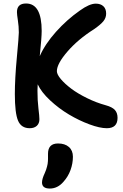

<svg xmlns="http://www.w3.org/2000/svg" viewBox="-20 -694 710 1111"><path d="M151.9 47.9Q103 47.9 84.5 4.4Q65.9 -39.1 65.9 -149.9Q65.9 -238.3 77.4 -360.8Q88.9 -483.4 88.9 -505.9Q88.9 -541 83.5 -575.7Q78.1 -610.4 78.1 -624Q78.1 -673.8 130.9 -673.8Q221.2 -673.8 221.2 -515.1Q221.2 -476.6 210 -369.1Q241.2 -439.9 304 -510Q366.7 -580.1 441.9 -632.8Q497.6 -672.9 534.2 -672.9Q562 -672.9 578.1 -658Q594.2 -643.1 594.2 -615.2Q594.2 -590.8 578.1 -571Q562 -551.3 523.9 -524.9Q431.2 -466.3 370.1 -395.5Q309.1 -324.7 309.1 -282.2Q309.1 -263.7 332 -236.3Q355 -209 392.3 -180.9Q429.7 -152.8 483.2 -126.5Q536.6 -100.1 591.8 -85Q629.4 -74.7 644.8 -57.6Q660.2 -40.5 660.2 -12.2Q660.2 47.9 598.1 47.9Q557.6 47.9 497.6 25.6Q437.5 3.4 378.9 -31.5Q320.3 -66.4 269.8 -113.5Q219.2 -160.6 198.2 -206.1Q196.8 -187.5 196.8 -168.9Q196.8 -112.3 202.4 -66.9Q208 -21.5 208 -3.9Q208 20.5 192.9 34.2Q177.7 47.9 151.9 47.9ZM268.1 397Q223.1 397 223.1 361.8Q223.1 341.3 238.8 308.1Q243.2 297.9 246.6 288.6Q250 279.3 252.2 269.8Q254.4 260.3 255.6 254.4Q256.8 248.5 257.3 238.3Q257.8 228 257.8 224.6Q257.8 221.2 257.8 209.5Q257.8 197.8 257.8 195.8Q257.8 136.2 315.9 136.2Q355.5 136.2 378.7 156.5Q401.9 176.8 401.9 212.9Q401.9 251.5 388.2 289.6Q374.5 327.6 347.2 357.9Q313.5 397 268.1 397Z"/></svg>

Font: Shantell Sans Bouncy
Style: Regular
Weight: 600
Designer: Stephen Nixon, Anya Danilova, Shantell Martin
Foundry: Arrow Type
Version: Version 1.006;[9816181b4]